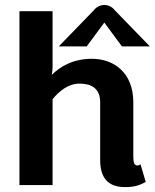

<svg xmlns="http://www.w3.org/2000/svg" viewBox="-20 -745 623 773"><path d="M400 -654.2 470.8 -558.3H583.3L441.7 -704.2C441.7 -704.2 427.5 -725 400 -725C372.5 -725 358.3 -704.2 358.3 -704.2L216.7 -558.3H329.2ZM191.7 0V-345.8C219.2 -379.2 255.8 -408.3 300 -408.3C342.5 -408.3 383.3 -393.3 383.3 -333.3V-100C383.3 -35 410 8.3 483.3 8.3C530.8 8.3 548.3 -3.3 566.7 -12.5L545.8 -83.3C545.8 -83.3 536.7 -76.7 529.2 -79.2C520 -82.5 516.7 -90 516.7 -116.7V-333.3C516.7 -453.3 437.5 -508.3 350 -508.3C273.3 -508.3 221.7 -476.7 188.3 -443.3C190 -452.5 191.7 -463.3 191.7 -475V-700H58.3V0Z"/></svg>

Font: BoonHome
Style: Bold
Weight: 700
Designer: Sungsit Sawaiwan
Foundry: Sungsit Sawaiwan
Version: Version 0.2